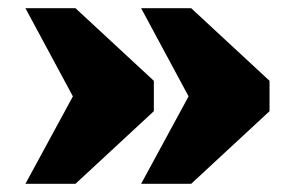

<svg xmlns="http://www.w3.org/2000/svg" viewBox="-20 -507 719 468"><path d="M458 -238 324 -487H446L637 -310V-236L446 -59H324L457 -304ZM176 -238 42 -487H164L355 -310V-236L164 -59H42L175 -304Z"/></svg>

Font: Roboto Serif Black
Style: Regular
Weight: 900
Designer: Greg Gazdowicz
Foundry: Commercial Type
Version: Version 1.008